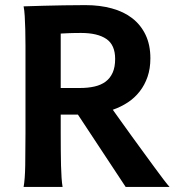

<svg xmlns="http://www.w3.org/2000/svg" viewBox="-20 -738 714 758"><path d="M219.7 -212.4Q219.7 -176.3 220 -144Q220.2 -111.8 220.9 -84.5Q221.7 -57.1 223.1 -35.6Q224.6 -14.2 227.1 0H73.2Q78.6 -29.3 79.6 -84.7Q80.6 -140.1 80.6 -212.4V-558.1Q80.6 -592.3 79.8 -621.8Q79.1 -651.4 77.6 -674.8Q76.2 -698.2 73.2 -712.9Q111.3 -713.9 152.3 -715.3Q187.5 -716.3 231 -717Q274.4 -717.8 317.4 -717.8Q374.5 -717.8 421.6 -704.8Q468.8 -691.9 502.4 -665.8Q536.1 -639.6 554.9 -600.1Q573.7 -560.5 573.7 -507.8Q573.7 -467.3 562.5 -434.8Q551.3 -402.3 531.5 -377Q511.7 -351.6 484.6 -333.7Q457.5 -315.9 425.3 -304.7Q439 -285.6 459 -257.6Q479 -229.5 501.7 -198.2Q524.4 -167 547.9 -134.8Q571.3 -102.5 591.6 -75Q611.8 -47.4 627.2 -27.3Q642.6 -7.3 649.4 0H476.1L287.6 -285.6H219.7ZM219.7 -390.6H295.4Q327.6 -390.6 353.3 -396.5Q378.9 -402.3 397 -415.8Q415 -429.2 424.8 -451.2Q434.6 -473.1 434.6 -505.4Q434.6 -560.5 399.9 -584.2Q365.2 -607.9 300.3 -607.9Q286.1 -607.9 275.4 -607.7Q264.6 -607.4 255.4 -607.2Q246.1 -606.9 237.8 -606.4Q229.5 -606 219.7 -605.5Z"/></svg>

Font: Andika New Basic
Style: Bold
Weight: 700
Designer: Victor Gaultney, Annie Olsen, Pablo Ugerman
Foundry: SIL International
Version: Version 5.500; ttfautohint (v1.8.3)